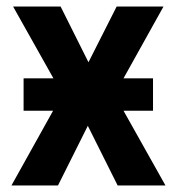

<svg xmlns="http://www.w3.org/2000/svg" viewBox="-20 -566 540 586"><path d="M15 0 142 -228H52V-327H143L20 -546H165L250 -376L336 -546H479L357 -327H447V-228H357L485 0H339L248 -182L157 0Z"/></svg>

Font: Noto Sans Mono ExtraCondensed
Style: Bold
Weight: 700
Width: 2
Designer: Monotype Design Team
Foundry: Monotype Imaging Inc.
Version: Version 2.014